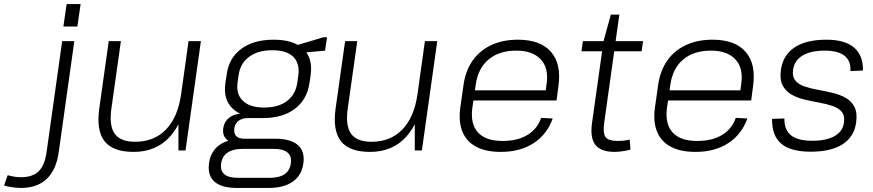

<svg xmlns="http://www.w3.org/2000/svg" viewBox="-179 -743 4311 948"><path d="M-75 185Q-94 185 -116 182Q-138 179 -159 173L-141 122Q-124 127 -107.5 129.5Q-91 132 -75 132Q-18 132 12 102.5Q42 73 51 8L128 -540H188L111 8Q99 95 52 140Q5 185 -75 185ZM219 -723 203 -612H134L150 -723Z M371 -207Q359 -122 387.5 -82.5Q416 -43 488 -43Q582 -43 640.5 -103.5Q699 -164 715 -276L757 -341L747 -276Q726 -140 658.5 -66.5Q591 7 481 7Q379 7 337.5 -45.5Q296 -98 311 -207L358 -540H418ZM737 0H702V-183L752 -540H813Z M1118 -160Q1020 -160 971 -205.5Q922 -251 934 -333L940 -374Q951 -457 1012.5 -502Q1074 -547 1172 -547Q1270 -547 1318 -502Q1366 -457 1355 -374L1349 -333Q1337 -251 1276.5 -205.5Q1216 -160 1118 -160ZM991 185Q915 185 880 154Q845 123 853 63Q861 4 904.5 -27Q948 -58 1025 -58H1181Q1256 -58 1291.5 -27Q1327 4 1319 63Q1311 123 1266.5 154Q1222 185 1147 185ZM1152 135Q1248 135 1257 63Q1262 28 1240.5 10Q1219 -8 1172 -8H1021Q924 -8 913 63Q902 137 1001 135ZM1000 -36Q959 -36 939 -55.5Q919 -75 923 -109Q928 -143 953.5 -162.5Q979 -182 1022 -182H1121L1118 -160H1046Q1017 -160 999 -146.5Q981 -133 978 -109Q975 -84 987.5 -71Q1000 -58 1029 -58H1103L1100 -36ZM1125 -212Q1196 -212 1238.5 -244.5Q1281 -277 1289 -336L1294 -371Q1302 -430 1269 -462.5Q1236 -495 1165 -495Q1095 -495 1051 -462.5Q1007 -430 999 -371L994 -336Q986 -278 1020.5 -245Q1055 -212 1125 -212ZM1280 -518 1418 -559H1436L1426 -493L1274 -479Z M1538 -207Q1526 -122 1554.5 -82.5Q1583 -43 1655 -43Q1749 -43 1807.5 -103.5Q1866 -164 1882 -276L1924 -341L1914 -276Q1893 -140 1825.5 -66.5Q1758 7 1648 7Q1546 7 1504.5 -45.5Q1463 -98 1478 -207L1525 -540H1585ZM1904 0H1869V-183L1919 -540H1980Z M2294 7Q2220 7 2172 -18.5Q2124 -44 2104 -93.5Q2084 -143 2094 -214L2110 -326Q2120 -395 2155 -444.5Q2190 -494 2247 -520.5Q2304 -547 2378 -547Q2490 -547 2542 -486.5Q2594 -426 2578 -316L2569 -247H2147L2154 -297H2527L2513 -277L2520 -330Q2531 -407 2491 -450Q2451 -493 2370 -493Q2285 -493 2233 -449Q2181 -405 2170 -325L2153 -209Q2143 -130 2181.5 -88.5Q2220 -47 2302 -47Q2376 -47 2425 -76.5Q2474 -106 2493 -161L2550 -158Q2522 -79 2455.5 -36Q2389 7 2294 7Z M2857 7Q2788 7 2761 -27.5Q2734 -62 2744 -135L2801 -540L2837 -671H2879L2804 -135Q2797 -84 2811.5 -65.5Q2826 -47 2872 -47Q2886 -47 2900.5 -48.5Q2915 -50 2930 -54L2934 -4Q2922 -1 2908.5 1.5Q2895 4 2882 5.5Q2869 7 2857 7ZM2699 -540H2996L2989 -490H2692Z M3255 7Q3181 7 3133 -18.5Q3085 -44 3065 -93.5Q3045 -143 3055 -214L3071 -326Q3081 -395 3116 -444.5Q3151 -494 3208 -520.5Q3265 -547 3339 -547Q3451 -547 3503 -486.5Q3555 -426 3539 -316L3530 -247H3108L3115 -297H3488L3474 -277L3481 -330Q3492 -407 3452 -450Q3412 -493 3331 -493Q3246 -493 3194 -449Q3142 -405 3131 -325L3114 -209Q3104 -130 3142.5 -88.5Q3181 -47 3263 -47Q3337 -47 3386 -76.5Q3435 -106 3454 -161L3511 -158Q3483 -79 3416.5 -36Q3350 7 3255 7Z M3824 6Q3725 6 3678.5 -33.5Q3632 -73 3633 -156L3694 -158Q3693 -102 3726.5 -75Q3760 -48 3832 -48Q3901 -48 3941.5 -71Q3982 -94 3988 -137Q3993 -172 3977 -191Q3961 -210 3931 -220Q3901 -230 3865 -236.5Q3829 -243 3793 -251.5Q3757 -260 3728.5 -276.5Q3700 -293 3685 -322Q3670 -351 3677 -400Q3688 -472 3745 -509.5Q3802 -547 3902 -547Q3992 -547 4037.5 -508.5Q4083 -470 4082 -395L4020 -392Q4023 -442 3991 -467.5Q3959 -493 3894 -493Q3824 -493 3784 -469Q3744 -445 3737 -400Q3732 -365 3748 -345.5Q3764 -326 3794 -316Q3824 -306 3860 -299.5Q3896 -293 3932 -284.5Q3968 -276 3996.5 -260Q4025 -244 4040 -215Q4055 -186 4048 -137Q4038 -67 3981 -30.5Q3924 6 3824 6Z"/></svg>

Font: Pathway Extreme 8pt Thin
Style: Italic
Weight: 100
Italic angle: -8°
Designer: Eduardo Rodriguez Tunni
Foundry: Eduardo Rodriguez Tunni
Version: Version 1.000